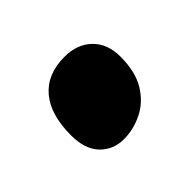

<svg xmlns="http://www.w3.org/2000/svg" viewBox="-52 -291 415 415"><g transform="rotate(45 155.5 -83.0)"><path d="M177 15Q114 15 80.5 -13.5Q47 -42 47 -95Q47 -134 70 -157.5Q93 -181 132 -181Q179 -181 208 -163Q237 -145 250.5 -117Q264 -89 264 -60Q264 -28 242 -6.5Q220 15 177 15Z"/></g></svg>

Font: Shantell Sans
Style: Bold
Weight: 700
Designer: Stephen Nixon, Anya Danilova, Shantell Martin
Foundry: Arrow Type
Version: Version 1.011;[c5ecc13dd]